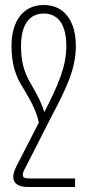

<svg xmlns="http://www.w3.org/2000/svg" viewBox="-20 -514 350 767"><path d="M99 199C78 199 71 195 71 184C71 174 77 164 87 145L189 -55C244 -160 283 -238 283 -330C283 -430 237 -494 155 -494C72 -494 26 -430 26 -330C26 -259 42 -210 72 -163C108 -104 127 -65 135 -24L55 132C40 160 33 175 33 193C33 217 51 233 91 233H280V199ZM104 -178C77 -223 64 -266 64 -330C64 -416 98 -460 155 -460C212 -460 245 -416 245 -330C245 -249 213 -175 157 -66C149 -94 134 -127 104 -178Z"/></svg>

Font: Noto Sans Armenian ExtraCondensed ExtraLight
Style: Regular
Weight: 200
Width: 2
Designer: Monotype Design Team
Foundry: Monotype Imaging Inc.
Version: Version 2.008